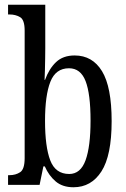

<svg xmlns="http://www.w3.org/2000/svg" viewBox="-20 -780 533 810"><path d="M290 10Q244 10 215 -14.5Q186 -39 169 -78H163L147 0H14V-41H20Q46 -41 65 -53.5Q84 -66 84 -113V-651Q84 -696 65 -707.5Q46 -719 20 -719H14V-760H171V-575Q171 -557 170.5 -532Q170 -507 169.5 -483Q169 -459 168 -443H170Q187 -490 216.5 -518Q246 -546 295 -546Q370 -546 410.5 -479.5Q451 -413 451 -269Q451 -124 408 -57Q365 10 290 10ZM272 -46Q320 -46 341 -104Q362 -162 362 -271Q362 -384 341 -438Q320 -492 271 -492Q215 -492 192.5 -435Q170 -378 170 -270Q170 -161 192 -103.5Q214 -46 272 -46Z"/></svg>

Font: Noto Serif Tamil ExtraCondensed
Style: Regular
Weight: 400
Width: 2
Designer: Indian Type Foundry, Tom Grace, and the Monotype Design Team
Foundry: Monotype Imaging Inc.
Version: Version 2.004; ttfautohint (v1.8.4.7-5d5b)